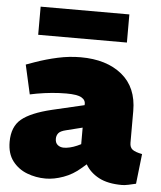

<svg xmlns="http://www.w3.org/2000/svg" viewBox="-53 -787 708 843"><g transform="rotate(5 301.0 -366.0)"><path d="M179 9Q136 9 97 -6Q58 -21 33 -53.5Q8 -86 8 -138Q8 -205 48.5 -238.5Q89 -272 181 -294L322 -327V-329Q324 -349 305 -360Q286 -371 238 -371Q207 -371 174.5 -368Q142 -365 108 -359L78 -353L49 -482L88 -496Q136 -513 186.5 -524Q237 -535 287 -535Q401 -535 469 -479.5Q537 -424 537 -320V-180Q537 -160 549 -150.5Q561 -141 592 -135L577 -3Q561 1 544 4.5Q527 8 516 8Q453 8 413.5 -13Q374 -34 354 -69L333 -51Q299 -21 257.5 -6Q216 9 179 9ZM247 -133Q259 -133 274 -136.5Q289 -140 305 -147L322 -155V-228L250 -210Q225 -204 217 -193.5Q209 -183 209 -169Q209 -151 220 -142Q231 -133 247 -133ZM92 -617V-741H483V-617Z"/></g></svg>

Font: REM Black
Style: Regular
Weight: 900
Designer: Octavio Pardo
Foundry: Ashler Design
Version: Version 1.005;gftools[0.9.28]